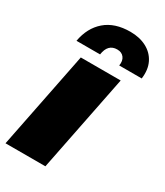

<svg xmlns="http://www.w3.org/2000/svg" viewBox="-198 -857 807 938"><g transform="rotate(30 205.0 -388.5)"><path d="M-5 0 104 -547H329L220 0ZM45 -607Q59 -686 111.5 -731.5Q164 -777 252 -777Q304 -777 343 -756.5Q382 -736 401 -698Q420 -660 413 -607H286Q291 -635 278 -652.5Q265 -670 239 -670Q187 -670 178 -607Z"/></g></svg>

Font: Montserrat Thin Black
Style: Italic
Weight: 900
Italic angle: -11.3°
Version: Version 9.000